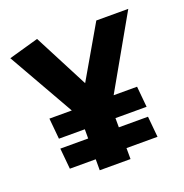

<svg xmlns="http://www.w3.org/2000/svg" viewBox="-125 -807 883 920"><g transform="rotate(-20 316.0 -347.0)"><path d="M87 -315 97 -209H544L534 -315ZM87 -162 97 -56H544L534 -162ZM386 0 385 -263 622 -680H459L306 -416L162 -694L10 -651L229 -266V0Z"/></g></svg>

Font: Catamaran Thin ExtraBold
Style: Regular
Weight: 800
Version: Version 2.000